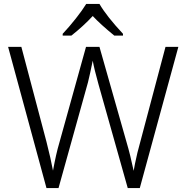

<svg xmlns="http://www.w3.org/2000/svg" viewBox="-20 -951 943 971"><path d="M297 -780Q330 -815 363.5 -857.5Q397 -900 416 -931H483Q519 -869 602 -780V-771H558Q488 -828 449 -870Q403 -820 341 -771H297ZM21 -714H88L215 -234Q237 -148 248 -88Q264 -175 279 -225L415 -714H483L620 -232Q639 -168 656 -87Q660 -114 675 -179L817 -714H882L687 0H626L478 -525Q457 -600 449 -644Q435 -575 425 -535L276 0H215Z"/></svg>

Font: OpenSansMMV
Style: Light
Weight: 300
Foundry: Ascender Corporation
Version: Version 4.001